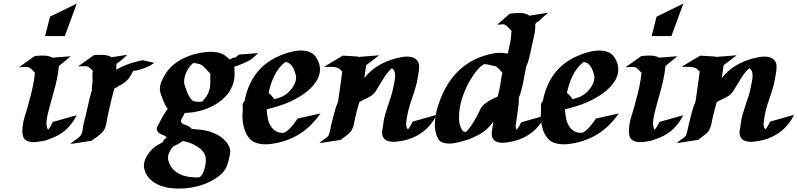

<svg xmlns="http://www.w3.org/2000/svg" viewBox="-20 -809 4569 1100"><path d="M149.4 -238.3Q160.2 -276.4 168.2 -314.2Q176.3 -352.1 180.2 -391.6Q172.4 -399.9 164.6 -408.4Q156.7 -417 146.5 -422.9Q132.3 -426.8 117.9 -425.3Q103.5 -423.8 88.9 -423.8L179.7 -488.3Q182.1 -488.3 184.3 -488.3Q186.5 -488.3 189 -488.8Q199.7 -489.7 211.7 -490.5Q223.6 -491.2 235.6 -490.5Q247.6 -489.7 259 -487.1Q270.5 -484.4 280.8 -478.5L385.3 -486.8L317.4 -430.7Q315.4 -411.6 312.5 -392.3Q309.6 -373 305.7 -354.5Q298.8 -320.8 289.3 -288.6Q279.8 -256.3 271.5 -223.6Q265.1 -198.2 258.1 -173.6Q251 -148.9 247.6 -122.6Q247.1 -117.7 246.6 -109.9Q246.1 -102.1 246.6 -94Q247.1 -85.9 249.3 -78.4Q251.5 -70.8 255.9 -65.9Q264.2 -75.7 270.8 -87.4Q277.3 -99.1 282.7 -110.4L419.4 -148.9Q397.5 -104.5 364.5 -72.3Q331.5 -40 285.2 -21Q269 -14.2 252 -8.1Q234.9 -2 217.3 0.5Q204.6 2.9 188 4.6Q171.4 6.3 156 4.2Q140.6 2 128.2 -5.9Q115.7 -13.7 111.3 -30.3Q107.4 -45.9 108.2 -64Q108.9 -82 112.1 -100.6Q115.2 -119.1 120.4 -137Q125.5 -154.8 130.4 -169.4Q136.2 -186.5 140.6 -203.9Q145 -221.2 149.4 -238.3ZM266.6 -713.4 419.9 -788.6 351.6 -602.5H238.3Z M518.1 -493.2Q523.9 -493.2 530.5 -494.6Q537.1 -496.1 542.5 -493.7Q546.4 -494.1 549.3 -494.4Q552.2 -494.6 555.2 -494.6Q558.1 -494.6 562.3 -494.4Q566.4 -494.1 573.2 -494.1Q599.6 -493.7 618.7 -481L709 -495.1Q697.8 -485.4 686.8 -474.4Q675.8 -463.4 663.1 -455.1Q662.1 -454.1 661.6 -454.1L659.7 -452.1L650.4 -446.3Q645.5 -438 646 -428.5Q646.5 -418.9 647.5 -409.2Q663.6 -420.4 682.4 -428.7Q701.2 -437 718.8 -443.4Q733.9 -448.7 747.8 -452.4Q761.7 -456.1 777.3 -459.5Q779.8 -460 783.2 -460.7Q786.6 -461.4 790 -462.4Q793.5 -463.4 797.4 -463.9Q816.4 -459.5 831.1 -456.5Q837.4 -455.1 843.3 -453.6Q849.1 -452.1 854 -451.2Q859.4 -449.7 864.3 -449.2Q843.8 -433.6 821.3 -424.3Q798.8 -415 773.9 -408.2Q767.1 -405.8 758.8 -404.8Q750.5 -403.8 743.7 -402.8Q736.8 -391.1 731.7 -381.6Q726.6 -372.1 720.7 -363.8Q714.8 -355.5 707 -347.9Q699.2 -340.3 687.5 -332Q680.7 -326.7 674.6 -323.7Q668.5 -320.8 659.7 -316.4L658.7 -315.9Q653.3 -312 647.2 -308.3Q641.1 -304.7 634.3 -300.8Q623.5 -261.2 614.3 -221.2Q605 -181.2 596.2 -141.1Q592.8 -125.5 590.8 -110.4Q588.9 -95.2 583.5 -80.1Q578.1 -63.5 564.9 -50.3Q551.8 -37.1 538.6 -26.9L513.2 -9.3Q512.2 -8.3 510.7 -7.1Q509.3 -5.9 507.3 -4.9L505.4 -2.9L503.9 -2.4Q502.9 -2 503.4 -2.4L382.3 16.1Q389.6 8.8 397.7 2.9Q405.8 -2.9 414.1 -8.8Q422.4 -14.6 430.2 -21Q438 -27.3 444.3 -35.6Q452.6 -51.8 454.1 -69.6Q455.6 -87.4 460 -104.5Q472.7 -150.4 482.2 -196Q491.7 -241.7 504.4 -287.1L507.3 -288.1Q505.9 -293.5 505.9 -300.3Q505.9 -307.1 506.6 -313.7Q507.3 -320.3 508.3 -326.2Q509.3 -332 509.8 -335.4Q510.7 -344.2 510.5 -352.5Q510.3 -360.8 509.8 -369.4Q509.3 -377.9 509.5 -386Q509.8 -394 512.2 -402.3Q508.3 -407.7 501.5 -413.6Q494.6 -419.4 490.2 -422.9Q486.3 -426.8 481.4 -428.2H481Q475.6 -429.7 469.7 -429.7Q459 -430.2 448.5 -429.4Q438 -428.7 427.2 -428.7ZM623.5 -430.7Q628.4 -433.1 632.8 -435.5Q637.2 -438 642.1 -440.4L650.4 -446.3Q644.5 -442.9 638.4 -439.2Q632.3 -435.5 627.7 -433.1Q623 -430.7 621.3 -429.7Q619.6 -428.7 623.5 -430.7ZM487.3 -426.3 482.9 -427.7Q484.4 -427.2 486.3 -426.5Q488.3 -425.8 487.3 -426.3ZM479.5 -429.2 476.1 -430.7Q474.6 -431.2 479.5 -429.2Z M1459.5 -504.9Q1447.8 -495.1 1436.8 -484.4Q1425.8 -473.6 1413.1 -465.3Q1394 -454.1 1373.8 -446Q1353.5 -438 1333 -429.7Q1330.6 -428.7 1327.9 -428.5Q1325.2 -428.2 1322.8 -427.2Q1323.2 -403.8 1323.7 -381.3Q1324.2 -358.9 1317.4 -335.9Q1305.7 -293 1276.1 -260.7Q1246.6 -228.5 1207.8 -206.8Q1168.9 -185.1 1124.8 -173.8Q1080.6 -162.6 1039.1 -162.1L1020.5 -127Q1019.5 -125 1017.3 -121.1Q1015.1 -117.2 1016.1 -114.7Q1017.1 -111.3 1019 -108.4Q1021 -105.5 1023.4 -102.5Q1031.7 -95.7 1043 -93Q1054.2 -90.3 1063 -84Q1065.4 -82.5 1068.8 -79.8Q1072.3 -77.1 1073.7 -74.2V-73.7Q1081.5 -70.3 1088.4 -69.3Q1093.8 -68.8 1099.1 -68.6Q1104.5 -68.4 1109.9 -67.4Q1132.3 -66.4 1155.8 -61.8Q1179.2 -57.1 1201.2 -48.3Q1223.1 -39.6 1242.7 -26.4Q1262.2 -13.2 1276.9 4.4Q1286.6 16.6 1293.2 32Q1299.8 47.4 1298.8 63.5Q1298.3 68.8 1297.4 74.5Q1296.4 80.1 1295.4 85.4Q1294.4 90.3 1293.5 93.3V93.8L1292 99.1Q1290.5 105.5 1289.3 111.6Q1288.1 117.7 1286.1 123.5Q1280.8 142.1 1271 159.2Q1261.2 176.3 1246.6 189.5Q1219.2 213.4 1185.8 230.2Q1152.3 247.1 1116.2 256.8Q1080.1 266.6 1042.7 269.8Q1005.4 272.9 969.7 270Q947.8 268.1 924.8 262.7Q901.9 257.3 881.3 247.1Q860.8 236.8 844 221.7Q827.1 206.5 816.4 185.5Q810.1 172.9 806.6 159.2Q803.2 145.5 804.7 131.3Q806.6 116.2 813 101.3Q819.3 86.4 828.9 72.8Q838.4 59.1 850.1 47.6Q861.8 36.1 874 27.8Q883.3 21.5 891.8 16.8Q900.4 12.2 909.7 7.8L911.6 4.9Q916 -3.4 922.1 -10Q928.2 -16.6 935.1 -22.9Q932.1 -25.4 929 -27.8Q925.8 -30.3 920.9 -32.7Q913.6 -35.2 906.7 -38.1Q899.9 -41 894 -44.9Q888.2 -48.8 884 -54.4Q879.9 -60.1 877.9 -68.4Q877 -75.2 880.9 -82.8Q884.8 -90.3 887.7 -96.2L891.6 -103L893.1 -105.5L895 -109.4L907.7 -133.3Q915.5 -147 923.3 -159.9Q931.2 -172.9 940.9 -185.1Q935.5 -191.4 930.2 -200.2Q924.8 -210.4 920.4 -220.9Q916 -231.4 911.6 -242.2L908.2 -251L902.8 -265.6Q900.4 -273.4 898.2 -281.2Q896 -289.1 896 -296.9Q896 -322.3 907.5 -347.4Q918.9 -372.6 932.6 -392.6Q951.2 -420.4 977.8 -441.4Q1004.4 -462.4 1035.4 -477.1Q1066.4 -491.7 1099.9 -500.2Q1133.3 -508.8 1165 -511.2Q1204.6 -514.6 1236.6 -506.1Q1268.6 -497.6 1294.9 -468.3Q1310.1 -476.1 1316.4 -478.3Q1322.8 -480.5 1324 -479.5Q1325.2 -478.5 1324 -476.8Q1322.8 -475.1 1323.7 -475.6Q1324.7 -476.1 1329.6 -480.2Q1334.5 -484.4 1348.1 -496.1ZM1094.2 21.5Q1063 4.4 1025.9 -1Q1023.4 1 1020.3 3.4Q1017.1 5.9 1014.2 7.8Q1011.2 9.8 1009.3 11Q1007.3 12.2 1008.3 11.2Q1004.9 13.7 1001.5 15.6Q985.4 24.4 972.7 29.8L963.9 40Q958.5 47.4 954.3 55.2Q950.2 63 946.8 71.3Q939.9 89.8 944.1 108.6Q948.2 127.4 958.5 144Q967.8 158.7 981 169.7Q994.1 180.7 1010 188.5Q1025.9 196.3 1043 200.4Q1060.1 204.6 1076.7 206.1Q1087.4 206.5 1100.3 207.3Q1113.3 208 1125.5 205.6Q1125.5 205.1 1126 205.1Q1129.9 201.2 1132.8 197Q1135.7 192.9 1139.6 188.5Q1145 177.7 1150.1 162.4Q1155.3 147 1157.7 130.9Q1160.2 114.7 1159.2 99.6Q1158.2 84.5 1151.9 73.2Q1142.1 55.7 1127 43Q1111.8 30.3 1094.2 21.5ZM1138.2 -226.6Q1158.2 -247.6 1168 -265.6Q1177.7 -283.7 1181.4 -302Q1185.1 -320.3 1184.8 -340.8Q1184.6 -361.3 1184.6 -387.2Q1174.8 -397 1165.8 -407.5Q1156.7 -418 1146 -427.7Q1142.1 -431.6 1137.9 -434.6Q1133.8 -437.5 1128.4 -439.9L1124.5 -441.9Q1117.7 -443.4 1106.4 -445.6Q1095.2 -447.8 1086.9 -447.8Q1074.2 -437.5 1063.2 -422.1Q1052.2 -406.7 1044.9 -389.2Q1037.6 -371.6 1035.4 -353.3Q1033.2 -335 1038.6 -318.8Q1044.4 -300.3 1051.8 -281.7Q1059.1 -263.2 1069.8 -247.1Q1074.2 -240.2 1078.9 -236.1Q1083.5 -231.9 1091.3 -229Q1092.8 -228.5 1095.2 -228Q1097.7 -227.5 1099.9 -227.3Q1102.1 -227.1 1103.3 -226.8Q1104.5 -226.6 1103 -226.6L1099.6 -227.1H1100.1Q1108.9 -226.1 1119.1 -225.8Q1129.4 -225.6 1138.2 -226.6ZM938 -3.4Q939 -3.9 940.7 -4.4Q942.4 -4.9 942.9 -5.4ZM1090.3 -228.5Q1092.8 -228 1095.5 -227.5Q1098.1 -227.1 1099.6 -227.1ZM1121.6 -442.9Q1121.1 -443.4 1121.1 -443.4Q1120.6 -443.4 1121.6 -442.9ZM1073.2 -215.3Q1072.8 -214.8 1072.3 -214.6Q1071.8 -214.4 1071.3 -213.4ZM895 -108.9Q895 -108.4 894.8 -108.4Q894.5 -108.4 894.5 -107.9Q895 -108.9 895 -108.9ZM1071.3 -75.7Q1070.8 -75.7 1071.3 -75.2Z M1369.6 -206.1Q1369.6 -211.9 1372.8 -218Q1376 -224.1 1380.9 -229.5Q1401.9 -338.4 1463.9 -407.2Q1525.9 -476.1 1632.3 -507.8Q1651.9 -513.7 1674.6 -517.3Q1697.3 -521 1719.2 -519Q1741.2 -517.1 1760.3 -508.1Q1779.3 -499 1792 -479Q1808.1 -453.6 1811.8 -429.7Q1815.4 -405.8 1809.8 -383.5Q1804.2 -361.3 1790.8 -341.1Q1777.3 -320.8 1759.3 -303.2Q1741.2 -285.6 1720 -270.8Q1698.7 -255.9 1677.7 -244.6Q1630.9 -218.8 1579.6 -202.6L1544.4 -192.4Q1539.1 -190.9 1534.4 -189.5Q1529.8 -188 1524.4 -187L1507.8 -182.6Q1508.8 -158.2 1513.7 -133.3Q1518.6 -108.4 1530 -88.6Q1541.5 -68.8 1560.5 -57.4Q1579.6 -45.9 1608.4 -48.3Q1620.6 -54.7 1631.3 -64.2Q1642.1 -73.7 1651.4 -84.7Q1660.6 -95.7 1669.2 -107.2Q1677.7 -118.7 1685.5 -129.9L1816.9 -159.2Q1792.5 -125 1765.1 -97.2Q1737.8 -69.3 1706.3 -48.1Q1674.8 -26.9 1638.7 -12Q1602.5 2.9 1560.5 11.2Q1543.9 14.6 1525.1 16.6Q1506.3 18.6 1487.5 17.3Q1468.8 16.1 1450.9 10.7Q1433.1 5.4 1418.9 -6.3Q1407.7 -15.6 1399.4 -28.6Q1391.1 -41.5 1385.3 -55.7Q1379.4 -69.8 1376 -84.7Q1372.6 -99.6 1370.6 -113.8Q1368.7 -130.9 1369.1 -146.2Q1369.6 -161.6 1370.6 -178.2Q1371.6 -185.5 1370.6 -192.4Q1369.6 -199.2 1369.6 -206.1ZM1614.7 -454.1Q1594.2 -438.5 1578.6 -418.2Q1563 -397.9 1551.5 -374.5Q1540 -351.1 1532 -326.2Q1523.9 -301.3 1519 -276.4Q1522.5 -274.4 1526.9 -270Q1531.2 -265.6 1536.1 -260.3Q1541 -254.9 1545.2 -249.5Q1549.3 -244.1 1551.8 -240.7L1566.4 -245.1Q1565.4 -245.1 1566.7 -245.4Q1567.9 -245.6 1570.3 -246.3Q1572.8 -247.1 1575.4 -247.8Q1578.1 -248.5 1579.6 -249Q1588.4 -252 1597.7 -256.3Q1598.6 -256.8 1602.1 -258.8Q1605.5 -260.7 1607.4 -261.7Q1609.9 -262.7 1611.8 -264.2Q1613.8 -265.6 1616.2 -267.1Q1626 -273.9 1633.5 -281.2Q1641.1 -288.6 1648.4 -297.4Q1659.7 -311.5 1667.5 -327.9Q1675.3 -344.2 1676.3 -362.3Q1677.2 -368.2 1675.5 -374.8Q1673.8 -381.3 1672.4 -386.7Q1669.4 -398.4 1664.8 -409.7Q1660.2 -420.9 1653.3 -430.2Q1646.5 -439.5 1637.2 -446Q1627.9 -452.6 1614.7 -454.1ZM1584 -249Q1585 -249 1587.9 -250Q1588.9 -250.5 1590.3 -250.7Q1591.8 -251 1590.8 -251ZM1557.1 -238.3Q1559.6 -237.3 1561.3 -237.3Q1563 -237.3 1561 -237.8ZM1529.8 -188.5Q1528.8 -188 1529.5 -188.2Q1530.3 -188.5 1531.7 -189Q1531.2 -189 1530.8 -188.7Q1530.3 -188.5 1529.8 -188.5ZM1623.5 -268.1Q1623 -268.1 1623 -267.6Q1626 -269 1623.5 -268.1Z M1930.2 -7.3 1932.6 -8.8 1929.7 -7.3 1810.1 11.2Q1819.8 1 1831.3 -6.6Q1842.8 -14.2 1854 -23.4Q1857.4 -26.9 1858.4 -27.6Q1859.4 -28.3 1861.8 -32.2L1863.8 -37.1Q1864.7 -39.1 1866.2 -43.7Q1867.7 -48.3 1868.2 -50.8Q1871.1 -62 1873.3 -73Q1875.5 -84 1877.9 -94.7Q1886.2 -128.4 1894.8 -161.9Q1903.3 -195.3 1917 -227.5Q1923.3 -271 1929.2 -313.5Q1935.1 -356 1940.9 -398.9Q1933.6 -405.8 1926.8 -412.4Q1919.9 -418.9 1911.1 -421.4Q1893.1 -426.8 1874.3 -426Q1855.5 -425.3 1836.9 -426.3Q1863.8 -442.4 1890.4 -458.5Q1917 -474.6 1943.8 -490.2Q1963.9 -489.3 1983.4 -488Q2002.9 -486.8 2022.9 -485.4Q2026.9 -485.4 2031 -484.6Q2035.2 -483.9 2038.6 -481.4L2041.5 -483.4L2152.8 -492.2Q2133.8 -478 2115 -463.6Q2096.2 -449.2 2077.6 -435.1L2067.4 -361.8Q2100.6 -404.8 2146 -432.1Q2191.4 -459.5 2244.1 -473.6Q2258.3 -477.1 2275.1 -480.7Q2292 -484.4 2309.1 -484.9Q2326.2 -485.4 2341.8 -480.7Q2357.4 -476.1 2369.1 -463.4Q2379.9 -451.7 2380.9 -435.8Q2381.8 -419.9 2379.9 -404.8Q2379.9 -403.8 2379.4 -401.4Q2378.9 -398.9 2378.7 -396Q2378.4 -393.1 2377.9 -390.6Q2377.4 -388.2 2377 -386.7L2376 -379.9Q2375.5 -377.4 2375 -375Q2374.5 -372.6 2374.5 -371.6L2371.1 -352.5Q2369.1 -341.3 2366.7 -330.6Q2364.3 -319.8 2360.8 -308.6Q2351.1 -274.4 2339.1 -241.2Q2327.1 -208 2318.8 -173.3Q2317.4 -167.5 2314.9 -155.3Q2312.5 -143.1 2310.3 -129.6Q2308.1 -116.2 2307.1 -104.2Q2306.2 -92.3 2307.6 -86.9Q2308.6 -82.5 2311 -76.9Q2313.5 -71.3 2317.4 -67.4Q2325.7 -77.6 2332.3 -89.1Q2338.9 -100.6 2344.2 -112.3L2481 -150.9Q2466.8 -120.6 2446 -95.5Q2425.3 -70.3 2399.2 -51.3Q2373 -32.2 2342.5 -19.5Q2312 -6.8 2279.3 -1.5Q2268.1 0.5 2254.2 2.2Q2240.2 3.9 2226.3 3.2Q2212.4 2.4 2200 -2Q2187.5 -6.3 2179.2 -17.1Q2171.9 -26.4 2170.2 -36.4Q2168.5 -46.4 2169.4 -56.6Q2170.4 -66.9 2172.6 -77.1Q2174.8 -87.4 2175.8 -97.7Q2178.7 -126 2186.5 -152.8Q2194.3 -179.7 2203.4 -206.3Q2212.4 -232.9 2220.9 -259.5Q2229.5 -286.1 2234.4 -314Q2236.3 -324.7 2239.7 -340.3Q2243.2 -356 2243.9 -371.3Q2244.6 -386.7 2240.5 -399.4Q2236.3 -412.1 2224.1 -417.5Q2200.2 -395.5 2183.3 -369.1Q2166.5 -342.8 2149.9 -314.9Q2143.6 -304.2 2137.7 -294.4Q2131.8 -284.7 2123.5 -274.9Q2110.8 -261.2 2092.5 -251.5Q2074.2 -241.7 2057.6 -234.4Q2053.7 -231.9 2048.8 -229.5Q2043.9 -227.1 2038.6 -224.6Q2031.7 -201.7 2025.9 -179Q2020 -156.2 2014.6 -133.3Q2010.7 -117.7 2008.3 -101.8Q2005.9 -85.9 1999 -71.8Q1991.7 -54.7 1977.3 -42.5Q1962.9 -30.3 1948.7 -20.5L1940.4 -14.6Q1940.4 -14.2 1939.9 -14.2L1937 -12.2Q1939 -13.7 1940.4 -14.4Q1941.9 -15.1 1942.9 -16.1L1940.4 -14.6Q1940.4 -14.2 1939.9 -14.2L1933.1 -7.8ZM1942.9 -16.1Q1947.8 -20 1947.8 -20.5ZM1929.7 -7.3H1930.2Q1929.7 -6.8 1929.7 -6.8Q1928.7 -6.3 1929.7 -7.3ZM1864.7 -37.1Q1864.7 -37.6 1865 -37.8Q1865.2 -38.1 1865.2 -38.6Q1865.2 -38.1 1865 -37.8Q1864.7 -37.6 1864.7 -37.1Z M2900.4 -730.5Q2912.6 -731.9 2925.8 -733.4Q2939 -734.9 2952.1 -734.9Q2965.3 -734.9 2978 -732.9Q2990.7 -731 3002.4 -725.6Q3004.9 -724.1 3007.6 -722.7Q3010.3 -721.2 3012.7 -719.2L3121.1 -736.3Q3112.8 -729 3104 -721.9Q3095.2 -714.8 3086.9 -707Q3081.1 -702.1 3074.7 -695.6Q3068.4 -689 3061.5 -684.6L3051.3 -678.7L3046.9 -670.4Q3046.9 -669.4 3046.6 -667.2Q3046.4 -665 3046.4 -664.1Q3046.4 -660.2 3046.6 -655.8Q3046.9 -651.4 3046.4 -647L3045.9 -644Q3044.9 -626.5 3041 -608.9Q3037.1 -591.3 3033.2 -574.2Q3026.4 -543.9 3020 -513.9Q3013.7 -483.9 3005.4 -454.1Q3002.9 -445.8 2999.3 -439Q2995.6 -432.1 2993.7 -423.8Q2989.3 -401.9 2985.4 -379.6Q2981.4 -357.4 2977.1 -335.7Q2972.7 -314 2967 -292.7Q2961.4 -271.5 2953.1 -250.5Q2953.1 -234.9 2951.7 -218.8L2948.7 -191.4L2944.3 -160.2L2939 -119.1Q2938 -111.8 2936.5 -104.7Q2935.1 -97.7 2934.6 -90.6Q2934.1 -83.5 2935.3 -77.1Q2936.5 -70.8 2940.9 -65.9Q2956.1 -85.9 2966.3 -108.4L3103 -147Q3072.3 -82.5 3020.5 -44.9Q2968.8 -7.3 2897.5 4.9Q2887.2 6.8 2873.5 8.3Q2859.9 9.8 2846.7 8.3Q2833.5 6.8 2821.8 1.7Q2810.1 -3.4 2803.7 -15.1Q2799.3 -22.9 2798.1 -30.5Q2796.9 -38.1 2797.1 -45.4Q2797.4 -52.7 2798.8 -60.3Q2800.3 -67.9 2801.3 -76.2L2806.2 -112.3Q2793 -93.8 2777.8 -78.1Q2755.9 -55.2 2729.5 -40.8Q2703.1 -26.4 2674.3 -14.2Q2669.9 -12.2 2665.5 -10.5Q2661.1 -8.8 2656.7 -7.8Q2650.9 -5.9 2645.3 -4.4Q2639.6 -2.9 2633.8 -1.5Q2633.3 -1 2632.3 -1Q2631.8 -1 2631.3 -0.5H2630.9Q2617.2 3.4 2601.3 7.3Q2585.4 11.2 2569.3 12.7Q2553.2 14.2 2537.4 12.5Q2521.5 10.7 2507.8 3.9Q2495.1 -2.9 2488.3 -17.6Q2481.4 -32.2 2477.5 -45.4Q2471.7 -67.4 2471.4 -90.3Q2471.2 -113.3 2474.4 -136.5Q2477.5 -159.7 2483.6 -182.1Q2489.7 -204.6 2497.1 -225.1Q2513.7 -272 2537.4 -313.2Q2561 -354.5 2592.3 -388.2Q2623.5 -421.9 2663.1 -447.5Q2702.6 -473.1 2751 -488.8Q2779.8 -498 2808.8 -503.2Q2837.9 -508.3 2868.2 -504.9Q2873.5 -503.9 2878.7 -503.4Q2883.8 -502.9 2889.2 -502Q2893.1 -520 2897.2 -537.6Q2901.4 -555.2 2904.3 -573.2Q2905.8 -580.1 2907 -587.2Q2908.2 -594.2 2908.2 -600.6Q2908.7 -608.9 2908.9 -616.5Q2909.2 -624 2911.1 -631.3Q2900.9 -642.1 2890.9 -653.1Q2880.9 -664.1 2866.7 -669.9Q2856.9 -669.4 2847.4 -668.9Q2837.9 -668.5 2828.1 -667.5ZM2847.7 -331.5Q2850.1 -346.2 2852.1 -361.6Q2854 -377 2858.9 -391.1Q2852.1 -398.4 2845.7 -406Q2839.4 -413.6 2831.5 -420.4Q2827.6 -424.8 2820.8 -428.2Q2819.3 -429.2 2815.4 -430.9Q2811.5 -432.6 2813.5 -432.1Q2816.4 -431.2 2819.1 -430.2Q2821.8 -429.2 2824.2 -428.2Q2824.7 -427.7 2824 -428Q2823.2 -428.2 2822.3 -428.7L2818.8 -429.7L2816.4 -430.2Q2812.5 -431.2 2808.8 -431.6Q2805.2 -432.1 2801.3 -433.1Q2789.1 -435.5 2776.9 -439Q2764.6 -442.4 2752 -440.9Q2725.6 -424.3 2706.1 -397.9Q2686.5 -371.6 2670.9 -345.2Q2647.5 -303.7 2631.3 -257.3Q2615.2 -210.9 2610.8 -163.1Q2608.9 -141.1 2610.4 -118.7Q2611.8 -96.2 2621.6 -75.7Q2625.5 -67.4 2628.2 -63.2Q2630.9 -59.1 2633.5 -57.1Q2636.2 -55.2 2639.6 -54.7Q2643.1 -54.2 2648.4 -52.7Q2656.2 -59.1 2663.8 -68.1Q2671.4 -77.1 2678.2 -86.9Q2685.1 -96.7 2690.9 -106.7Q2696.8 -116.7 2702.1 -125.5Q2704.6 -129.4 2708.5 -137Q2712.4 -144.5 2714.8 -148.9L2716.3 -151.4Q2716.3 -151.9 2717.3 -153.8Q2718.3 -155.8 2719.5 -158.2Q2720.7 -160.6 2721.9 -162.8Q2723.1 -165 2724.1 -166.5Q2727.5 -174.8 2731.7 -183.3Q2735.8 -191.9 2741.7 -198.7Q2748.5 -207 2759 -215.3Q2769.5 -223.6 2781.7 -231.2Q2793.9 -238.8 2806.6 -244.9Q2819.3 -251 2831.1 -255.4Q2836.4 -273.9 2840.3 -292.7Q2844.2 -311.5 2847.7 -331.5ZM3042.5 -673.3Q3037.6 -670.4 3033.2 -668Q3028.8 -665.5 3026.1 -663.8Q3023.4 -662.1 3022.9 -661.9Q3022.5 -661.6 3025.4 -663.1ZM3045.4 -664.6Q3045.4 -662.6 3045.2 -661.6Q3044.9 -660.6 3045.4 -661.6Z M3078.6 -206.1Q3078.6 -211.9 3081.8 -218Q3085 -224.1 3089.8 -229.5Q3110.8 -338.4 3172.9 -407.2Q3234.9 -476.1 3341.3 -507.8Q3360.8 -513.7 3383.5 -517.3Q3406.2 -521 3428.2 -519Q3450.2 -517.1 3469.2 -508.1Q3488.3 -499 3501 -479Q3517.1 -453.6 3520.8 -429.7Q3524.4 -405.8 3518.8 -383.5Q3513.2 -361.3 3499.8 -341.1Q3486.3 -320.8 3468.3 -303.2Q3450.2 -285.6 3429 -270.8Q3407.7 -255.9 3386.7 -244.6Q3339.8 -218.8 3288.6 -202.6L3253.4 -192.4Q3248 -190.9 3243.4 -189.5Q3238.8 -188 3233.4 -187L3216.8 -182.6Q3217.8 -158.2 3222.7 -133.3Q3227.5 -108.4 3239 -88.6Q3250.5 -68.8 3269.5 -57.4Q3288.6 -45.9 3317.4 -48.3Q3329.6 -54.7 3340.3 -64.2Q3351.1 -73.7 3360.4 -84.7Q3369.6 -95.7 3378.2 -107.2Q3386.7 -118.7 3394.5 -129.9L3525.9 -159.2Q3501.5 -125 3474.1 -97.2Q3446.8 -69.3 3415.3 -48.1Q3383.8 -26.9 3347.7 -12Q3311.5 2.9 3269.5 11.2Q3252.9 14.6 3234.1 16.6Q3215.3 18.6 3196.5 17.3Q3177.7 16.1 3159.9 10.7Q3142.1 5.4 3127.9 -6.3Q3116.7 -15.6 3108.4 -28.6Q3100.1 -41.5 3094.2 -55.7Q3088.4 -69.8 3085 -84.7Q3081.5 -99.6 3079.6 -113.8Q3077.6 -130.9 3078.1 -146.2Q3078.6 -161.6 3079.6 -178.2Q3080.6 -185.5 3079.6 -192.4Q3078.6 -199.2 3078.6 -206.1ZM3323.7 -454.1Q3303.2 -438.5 3287.6 -418.2Q3272 -397.9 3260.5 -374.5Q3249 -351.1 3241 -326.2Q3232.9 -301.3 3228 -276.4Q3231.4 -274.4 3235.8 -270Q3240.2 -265.6 3245.1 -260.3Q3250 -254.9 3254.2 -249.5Q3258.3 -244.1 3260.7 -240.7L3275.4 -245.1Q3274.4 -245.1 3275.6 -245.4Q3276.9 -245.6 3279.3 -246.3Q3281.7 -247.1 3284.4 -247.8Q3287.1 -248.5 3288.6 -249Q3297.4 -252 3306.6 -256.3Q3307.6 -256.8 3311 -258.8Q3314.5 -260.7 3316.4 -261.7Q3318.8 -262.7 3320.8 -264.2Q3322.8 -265.6 3325.2 -267.1Q3335 -273.9 3342.5 -281.2Q3350.1 -288.6 3357.4 -297.4Q3368.7 -311.5 3376.5 -327.9Q3384.3 -344.2 3385.3 -362.3Q3386.2 -368.2 3384.5 -374.8Q3382.8 -381.3 3381.3 -386.7Q3378.4 -398.4 3373.8 -409.7Q3369.1 -420.9 3362.3 -430.2Q3355.5 -439.5 3346.2 -446Q3336.9 -452.6 3323.7 -454.1ZM3293 -249Q3293.9 -249 3296.9 -250Q3297.9 -250.5 3299.3 -250.7Q3300.8 -251 3299.8 -251ZM3266.1 -238.3Q3268.6 -237.3 3270.3 -237.3Q3272 -237.3 3270 -237.8ZM3238.8 -188.5Q3237.8 -188 3238.5 -188.2Q3239.3 -188.5 3240.7 -189Q3240.2 -189 3239.7 -188.7Q3239.3 -188.5 3238.8 -188.5ZM3332.5 -268.1Q3332 -268.1 3332 -267.6Q3335 -269 3332.5 -268.1Z M3624.5 -238.3Q3635.3 -276.4 3643.3 -314.2Q3651.4 -352.1 3655.3 -391.6Q3647.5 -399.9 3639.6 -408.4Q3631.8 -417 3621.6 -422.9Q3607.4 -426.8 3593 -425.3Q3578.6 -423.8 3564 -423.8L3654.8 -488.3Q3657.2 -488.3 3659.4 -488.3Q3661.6 -488.3 3664.1 -488.8Q3674.8 -489.7 3686.8 -490.5Q3698.7 -491.2 3710.7 -490.5Q3722.7 -489.7 3734.1 -487.1Q3745.6 -484.4 3755.9 -478.5L3860.4 -486.8L3792.5 -430.7Q3790.5 -411.6 3787.6 -392.3Q3784.7 -373 3780.8 -354.5Q3773.9 -320.8 3764.4 -288.6Q3754.9 -256.3 3746.6 -223.6Q3740.2 -198.2 3733.2 -173.6Q3726.1 -148.9 3722.7 -122.6Q3722.2 -117.7 3721.7 -109.9Q3721.2 -102.1 3721.7 -94Q3722.2 -85.9 3724.4 -78.4Q3726.6 -70.8 3731 -65.9Q3739.3 -75.7 3745.8 -87.4Q3752.4 -99.1 3757.8 -110.4L3894.5 -148.9Q3872.6 -104.5 3839.6 -72.3Q3806.6 -40 3760.3 -21Q3744.1 -14.2 3727.1 -8.1Q3710 -2 3692.4 0.5Q3679.7 2.9 3663.1 4.6Q3646.5 6.3 3631.1 4.2Q3615.7 2 3603.3 -5.9Q3590.8 -13.7 3586.4 -30.3Q3582.5 -45.9 3583.3 -64Q3584 -82 3587.2 -100.6Q3590.3 -119.1 3595.5 -137Q3600.6 -154.8 3605.5 -169.4Q3611.3 -186.5 3615.7 -203.9Q3620.1 -221.2 3624.5 -238.3ZM3741.7 -713.4 3895 -788.6 3826.7 -602.5H3713.4Z M3978 -7.3 3980.5 -8.8 3977.5 -7.3 3857.9 11.2Q3867.7 1 3879.2 -6.6Q3890.6 -14.2 3901.9 -23.4Q3905.3 -26.9 3906.2 -27.6Q3907.2 -28.3 3909.7 -32.2L3911.6 -37.1Q3912.6 -39.1 3914.1 -43.7Q3915.5 -48.3 3916 -50.8Q3918.9 -62 3921.1 -73Q3923.3 -84 3925.8 -94.7Q3934.1 -128.4 3942.6 -161.9Q3951.2 -195.3 3964.8 -227.5Q3971.2 -271 3977.1 -313.5Q3982.9 -356 3988.8 -398.9Q3981.4 -405.8 3974.6 -412.4Q3967.8 -418.9 3959 -421.4Q3940.9 -426.8 3922.1 -426Q3903.3 -425.3 3884.8 -426.3Q3911.6 -442.4 3938.2 -458.5Q3964.8 -474.6 3991.7 -490.2Q4011.7 -489.3 4031.2 -488Q4050.8 -486.8 4070.8 -485.4Q4074.7 -485.4 4078.9 -484.6Q4083 -483.9 4086.4 -481.4L4089.4 -483.4L4200.7 -492.2Q4181.6 -478 4162.8 -463.6Q4144 -449.2 4125.5 -435.1L4115.2 -361.8Q4148.4 -404.8 4193.8 -432.1Q4239.3 -459.5 4292 -473.6Q4306.2 -477.1 4323 -480.7Q4339.8 -484.4 4356.9 -484.9Q4374 -485.4 4389.6 -480.7Q4405.3 -476.1 4417 -463.4Q4427.7 -451.7 4428.7 -435.8Q4429.7 -419.9 4427.7 -404.8Q4427.7 -403.8 4427.2 -401.4Q4426.8 -398.9 4426.5 -396Q4426.3 -393.1 4425.8 -390.6Q4425.3 -388.2 4424.8 -386.7L4423.8 -379.9Q4423.3 -377.4 4422.9 -375Q4422.4 -372.6 4422.4 -371.6L4418.9 -352.5Q4417 -341.3 4414.6 -330.6Q4412.1 -319.8 4408.7 -308.6Q4398.9 -274.4 4387 -241.2Q4375 -208 4366.7 -173.3Q4365.2 -167.5 4362.8 -155.3Q4360.4 -143.1 4358.2 -129.6Q4356 -116.2 4355 -104.2Q4354 -92.3 4355.5 -86.9Q4356.4 -82.5 4358.9 -76.9Q4361.3 -71.3 4365.2 -67.4Q4373.5 -77.6 4380.1 -89.1Q4386.7 -100.6 4392.1 -112.3L4528.8 -150.9Q4514.6 -120.6 4493.9 -95.5Q4473.1 -70.3 4447 -51.3Q4420.9 -32.2 4390.4 -19.5Q4359.9 -6.8 4327.1 -1.5Q4315.9 0.5 4302 2.2Q4288.1 3.9 4274.2 3.2Q4260.3 2.4 4247.8 -2Q4235.4 -6.3 4227.1 -17.1Q4219.7 -26.4 4218 -36.4Q4216.3 -46.4 4217.3 -56.6Q4218.3 -66.9 4220.5 -77.1Q4222.7 -87.4 4223.6 -97.7Q4226.6 -126 4234.4 -152.8Q4242.2 -179.7 4251.2 -206.3Q4260.3 -232.9 4268.8 -259.5Q4277.3 -286.1 4282.2 -314Q4284.2 -324.7 4287.6 -340.3Q4291 -356 4291.7 -371.3Q4292.5 -386.7 4288.3 -399.4Q4284.2 -412.1 4272 -417.5Q4248 -395.5 4231.2 -369.1Q4214.4 -342.8 4197.8 -314.9Q4191.4 -304.2 4185.5 -294.4Q4179.7 -284.7 4171.4 -274.9Q4158.7 -261.2 4140.4 -251.5Q4122.1 -241.7 4105.5 -234.4Q4101.6 -231.9 4096.7 -229.5Q4091.8 -227.1 4086.4 -224.6Q4079.6 -201.7 4073.7 -179Q4067.9 -156.2 4062.5 -133.3Q4058.6 -117.7 4056.2 -101.8Q4053.7 -85.9 4046.9 -71.8Q4039.6 -54.7 4025.1 -42.5Q4010.7 -30.3 3996.6 -20.5L3988.3 -14.6Q3988.3 -14.2 3987.8 -14.2L3984.9 -12.2Q3986.8 -13.7 3988.3 -14.4Q3989.7 -15.1 3990.7 -16.1L3988.3 -14.6Q3988.3 -14.2 3987.8 -14.2L3981 -7.8ZM3990.7 -16.1Q3995.6 -20 3995.6 -20.5ZM3977.5 -7.3H3978Q3977.5 -6.8 3977.5 -6.8Q3976.6 -6.3 3977.5 -7.3ZM3912.6 -37.1Q3912.6 -37.6 3912.8 -37.8Q3913.1 -38.1 3913.1 -38.6Q3913.1 -38.1 3912.8 -37.8Q3912.6 -37.6 3912.6 -37.1Z"/></svg>

Font: Autopia Bold Italic
Style: Bold Italic
Weight: 700
Italic angle: -104°
Designer: Antoine Gelgon
Foundry: Antoine Gelgon
Version: V.1.0